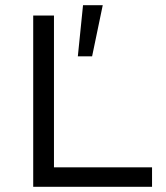

<svg xmlns="http://www.w3.org/2000/svg" viewBox="-20 -720 638 740"><path d="M376 -700 335 -503H280L300 -700ZM188 -75H566V0H108V-660H188Z"/></svg>

Font: Work Sans
Style: Regular
Weight: 400
Designer: Wei Huang
Foundry: Wei Huang
Version: Version 1.032;PS 001.032;hotconv 1.0.70;makeotf.lib2.5.58329